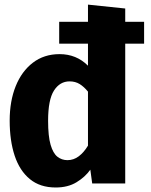

<svg xmlns="http://www.w3.org/2000/svg" viewBox="-20 -798 655 835"><path d="M362.6 -777.9 524.6 -761V-703.1H606.7V-608.2H524.6V0H381L372.8 -60Q350.3 -28.2 312.8 -5.4Q275.4 17.4 222.1 17.4Q154.4 17.4 110 -19Q65.6 -55.4 43.8 -120.8Q22.1 -186.2 22.1 -273.8Q22.1 -357.9 48.2 -423.1Q74.4 -488.2 123.1 -525.4Q171.8 -562.6 239 -562.6Q312.3 -562.6 362.6 -512.3V-608.2H237.4V-703.1H362.6ZM282.6 -444.1Q240.5 -444.1 214.9 -404.4Q189.2 -364.6 189.2 -272.8Q189.2 -205.6 200 -168.5Q210.8 -131.3 229.7 -116.4Q248.7 -101.5 273.3 -101.5Q300.5 -101.5 322.8 -118.5Q345.1 -135.4 362.6 -164.6V-399.5Q345.6 -420.5 326.7 -432.3Q307.7 -444.1 282.6 -444.1Z"/></svg>

Font: FiraCode Nerd Font
Style: Bold
Weight: 700
Designer: Carrois Corporate, Edenspiekermann AG, Nikita Prokopov
Foundry: Carrois Corporate, Edenspiekermann AG, Nikita Prokopov
Version: Version 6.002;Nerd Fonts 2.1.0